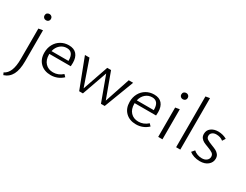

<svg xmlns="http://www.w3.org/2000/svg" viewBox="-93 -1370 2960 2312"><g transform="rotate(30 1387.5 -213.5)"><path d="M84 -583Q84 -603 96.5 -615Q109 -627 129 -627Q148 -627 160.5 -614.5Q173 -602 173 -583Q173 -564 160.5 -552Q148 -540 129 -540Q109 -540 96.5 -552Q84 -564 84 -583ZM99 -408 158 -418V13Q158 130 123 197.5Q88 265 14 289L0 259Q50 235 74.5 175Q99 115 99 13Z M673 -62Q602 4 506 4Q416 4 361 -49.5Q306 -103 306 -194Q306 -259 334 -310Q362 -361 411 -389.5Q460 -418 520 -418Q593 -418 629.5 -375.5Q666 -333 666 -258Q666 -225 664 -210H366V-201Q366 -126 406.5 -82.5Q447 -39 515 -39Q587 -39 645 -91ZM372 -252H608V-256Q608 -377 516 -377Q463 -377 424 -343Q385 -309 372 -252Z M1414 -413 1257 0H1205L1077 -348L954 0H902L744 -413H807L931 -57L1054 -413H1107L1236 -62L1353 -413Z M1859 -62Q1788 4 1692 4Q1602 4 1547 -49.5Q1492 -103 1492 -194Q1492 -259 1520 -310Q1548 -361 1597 -389.5Q1646 -418 1706 -418Q1779 -418 1815.5 -375.5Q1852 -333 1852 -258Q1852 -225 1850 -210H1552V-201Q1552 -126 1592.5 -82.5Q1633 -39 1701 -39Q1773 -39 1831 -91ZM1558 -252H1794V-256Q1794 -377 1702 -377Q1649 -377 1610 -343Q1571 -309 1558 -252Z M1986 -583Q1986 -603 1998.5 -615Q2011 -627 2031 -627Q2050 -627 2062.5 -614.5Q2075 -602 2075 -583Q2075 -564 2062.5 -552Q2050 -540 2031 -540Q2011 -540 1998.5 -552Q1986 -564 1986 -583ZM2001 -408 2060 -418V0H2001Z M2250 -706 2308 -716V0H2250Z M2434 -42 2468 -82Q2489 -62 2519.5 -50.5Q2550 -39 2584 -39Q2624 -39 2649 -59.5Q2674 -80 2674 -111Q2674 -142 2650.5 -158.5Q2627 -175 2578 -193Q2539 -207 2515.5 -219Q2492 -231 2475.5 -252.5Q2459 -274 2459 -307Q2459 -359 2498.5 -388.5Q2538 -418 2597 -418Q2630 -418 2661.5 -409.5Q2693 -401 2717 -386L2690 -344Q2652 -376 2595 -376Q2560 -376 2538.5 -358.5Q2517 -341 2517 -314Q2517 -285 2540 -269.5Q2563 -254 2611 -236Q2651 -221 2675 -208.5Q2699 -196 2716 -174Q2733 -152 2733 -118Q2733 -66 2691 -31Q2649 4 2580 4Q2536 4 2497.5 -8.5Q2459 -21 2434 -42Z"/></g></svg>

Font: Isabella Sans
Style: Regular
Weight: 400
Designer: Original fonts by Christian Thalmann (Catharsis Fonts), Modifications by Cristiano Sobral
Version: Version 0.002;July 12, 2020;FontCreator 13.0.0.2655 64-bit; 